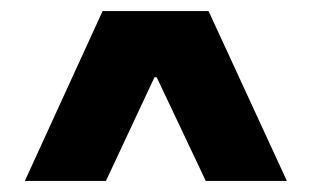

<svg xmlns="http://www.w3.org/2000/svg" viewBox="-20 -809 564 348"><path d="M166 -789H358L500 -481H353L264 -669H260L172 -481H25Z"/></svg>

Font: Encode Sans Narrow
Style: Black
Weight: 900
Designer: Pablo Impallari, Andres Torresi
Foundry: Pablo Impallari, Andres Torresi
Version: Version 1.000; ttfautohint (v1.00) -l 8 -r 50 -G 200 -x 14 -